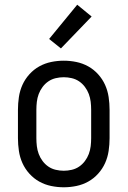

<svg xmlns="http://www.w3.org/2000/svg" viewBox="-20 -785 540 813"><path d="M250 8Q223 8 196.5 2.5Q170 -3 146.5 -16Q123 -29 104.5 -49.5Q86 -70 75 -94.5Q64 -119 60 -146Q56 -173 56 -200V-320Q56 -347 60 -374Q64 -401 75 -425.5Q86 -450 104.5 -470.5Q123 -491 146.5 -504Q170 -517 196.5 -522.5Q223 -528 250 -528Q277 -528 303.5 -522.5Q330 -517 353.5 -504Q377 -491 395.5 -470.5Q414 -450 425 -425.5Q436 -401 440 -374Q444 -347 444 -320V-200Q444 -173 440 -146Q436 -119 425 -94.5Q414 -70 395.5 -49.5Q377 -29 353.5 -16Q330 -3 303.5 2.5Q277 8 250 8ZM250 -62Q267 -62 284 -66Q301 -70 315 -79.5Q329 -89 339.5 -103Q350 -117 356 -133Q362 -149 364 -166Q366 -183 366 -200V-320Q366 -337 364 -354Q362 -371 356 -387Q350 -403 339.5 -417Q329 -431 315 -440.5Q301 -450 284 -454Q267 -458 250 -458Q233 -458 216 -454Q199 -450 185 -440.5Q171 -431 160.5 -417Q150 -403 144 -387Q138 -371 136 -354Q134 -337 134 -320V-200Q134 -183 136 -166Q138 -149 144 -133Q150 -117 160.5 -103Q171 -89 185 -79.5Q199 -70 216 -66Q233 -62 250 -62ZM238 -580 188 -620 307 -765 368 -715Z"/></svg>

Font: Iosevka MaddieWtf
Style: Regular
Weight: 400
Monospace: yes
Designer: Belleve Invis
Foundry: Belleve Invis
Version: Version 31.3.0; ttfautohint (v1.8.3)